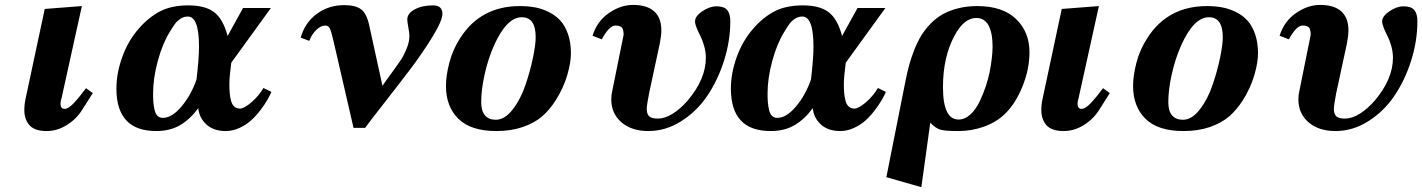

<svg xmlns="http://www.w3.org/2000/svg" viewBox="-20 -527 5852 790"><path d="M233.9 -126Q229 -109.9 229 -100.1Q229 -79.1 246.1 -79.1Q261.2 -79.1 283 -102.1Q304.7 -125 334 -164.1L361.8 -144L318.8 -76.2Q295.4 -38.1 255.6 -12.9Q215.8 12.2 171.9 12.2Q123 12.2 101.6 -11.5Q80.1 -35.2 80.1 -75.2Q80.1 -98.6 85.9 -124L164.1 -490.2L316.9 -502Z M788.6 -200.2Q798.8 -286.1 798.8 -335Q798.8 -459 752.9 -459Q736.3 -459 722.4 -449.7Q708.5 -440.4 700.4 -429.4Q692.4 -418.5 678.7 -396Q648.4 -347.2 629.2 -275.9Q609.9 -204.6 609.9 -143.1Q609.9 -121.1 611.1 -106.2Q612.3 -91.3 616 -75Q619.6 -58.6 628.2 -50.3Q636.7 -42 649.9 -42Q687.5 -42 727.1 -89.1Q766.6 -136.2 788.6 -200.2ZM966.8 -80.1Q984.4 -80.1 1014.6 -106.2Q1044.9 -132.3 1064 -165L1096.7 -148.9Q1090.3 -133.8 1080.1 -116Q1069.8 -98.1 1052 -74.5Q1034.2 -50.8 1013.9 -32.2Q993.7 -13.7 965.6 -0.7Q937.5 12.2 908.7 12.2Q859.4 12.2 829.6 -14.6Q799.8 -41.5 795.9 -82Q762.2 -36.1 720.9 -12Q679.7 12.2 622.6 12.2Q459 12.2 459 -162.1Q459 -226.6 483.4 -293.5Q507.8 -360.4 551.8 -410.2Q591.3 -455.6 638.4 -480.2Q685.5 -504.9 754.9 -504.9Q824.7 -504.9 861.6 -476.6Q898.4 -448.2 916.5 -378.9L980 -494.1H1094.7L931.6 -269Q923.8 -211.4 923.8 -181.2Q923.8 -158.2 925.3 -142.6Q926.8 -127 930.9 -111.6Q935.1 -96.2 944.1 -88.4Q953.1 -80.6 966.8 -80.1Z M1318.4 -421.9Q1300.8 -421.9 1282.5 -405Q1264.2 -388.2 1252.4 -358.9L1217.3 -372.1Q1234.4 -433.6 1283.2 -469.7Q1332 -505.9 1396.5 -505.9Q1442.9 -505.9 1465.6 -488.8Q1488.3 -471.7 1498.5 -425.8L1553.7 -173.8Q1565.4 -191.4 1592.8 -228.8Q1620.1 -266.1 1631.3 -283.4Q1642.6 -300.8 1653.6 -328.1Q1664.6 -355.5 1664.6 -379.9Q1664.6 -389.2 1660.2 -413.8Q1655.8 -438.5 1655.8 -446.8Q1655.8 -471.7 1686.3 -488.3Q1716.8 -504.9 1761.7 -504.9Q1800.3 -504.9 1800.3 -470.2Q1800.3 -441.9 1758.1 -373.3Q1715.8 -304.7 1666 -239.3Q1616.2 -173.8 1556.9 -98.1Q1497.6 -22.5 1482.4 -1H1434.6L1352.5 -356.9Q1342.8 -399.4 1336.7 -410.6Q1330.6 -421.9 1318.4 -421.9Z M1960 -106.9Q1960 -70.3 1975.6 -52.2Q1991.2 -34.2 2020 -34.2Q2056.6 -34.2 2089.4 -76.4Q2122.1 -118.7 2141.8 -176.8Q2161.6 -234.9 2172.9 -289.1Q2184.1 -343.3 2184.1 -374Q2184.1 -456.1 2127 -456.1Q2064.5 -456.1 2012.2 -338.9Q1988.3 -284.7 1974.1 -221.2Q1960 -157.7 1960 -106.9ZM1814.9 -173.8Q1814.9 -215.3 1828.9 -269.3Q1842.8 -323.2 1874 -371.1Q1958 -502 2119.1 -502Q2151.9 -502 2180.7 -496.8Q2209.5 -491.7 2237.3 -478Q2265.1 -464.4 2284.9 -443.1Q2304.7 -421.9 2316.9 -387.2Q2329.1 -352.5 2329.1 -308.1Q2329.1 -269.5 2314 -217.8Q2298.8 -166 2267.1 -115.2Q2242.2 -75.7 2210.7 -48.3Q2179.2 -21 2131.1 -4.4Q2083 12.2 2022 12.2Q1917.5 12.2 1866.2 -38.1Q1814.9 -88.4 1814.9 -173.8Z M2512.2 -421.9Q2486.8 -421.9 2456.1 -365.2L2418 -379.9Q2436.5 -439.5 2485.1 -473.1Q2533.7 -506.8 2585 -506.8Q2641.6 -506.8 2671.4 -480.5Q2701.2 -454.1 2701.2 -401.9Q2701.2 -380.9 2694.8 -348.1L2650.9 -144Q2641.1 -94.2 2641.1 -79.1Q2641.1 -58.1 2650.9 -48.6Q2660.6 -39.1 2687 -39.1Q2715.8 -39.1 2747.8 -59.1Q2779.8 -79.1 2809.1 -112.8Q2884.3 -201.7 2884.3 -289.1Q2884.3 -313 2877.4 -337.4Q2870.6 -361.8 2862.1 -378.2Q2853.5 -394.5 2846.7 -411.4Q2839.8 -428.2 2839.8 -439Q2839.8 -460.4 2869.9 -480.7Q2899.9 -501 2928.2 -501Q2959.5 -501 2972.2 -485.6Q2984.9 -470.2 2984.9 -439.9Q2984.9 -358.9 2959.2 -277.8Q2933.6 -196.8 2890.1 -132.6Q2846.7 -68.4 2782.7 -28.1Q2718.8 12.2 2647.9 12.2Q2578.6 12.2 2536.9 -23.9Q2495.1 -60.1 2495.1 -118.2Q2495.1 -135.7 2499 -151.9L2545.9 -383.8Q2545.9 -405.3 2538.8 -413.6Q2531.7 -421.9 2512.2 -421.9Z M3316.9 -200.2Q3327.1 -286.1 3327.1 -335Q3327.1 -459 3281.2 -459Q3264.6 -459 3250.7 -449.7Q3236.8 -440.4 3228.8 -429.4Q3220.7 -418.5 3207 -396Q3176.8 -347.2 3157.5 -275.9Q3138.2 -204.6 3138.2 -143.1Q3138.2 -121.1 3139.4 -106.2Q3140.6 -91.3 3144.3 -75Q3147.9 -58.6 3156.5 -50.3Q3165 -42 3178.2 -42Q3215.8 -42 3255.4 -89.1Q3294.9 -136.2 3316.9 -200.2ZM3495.1 -80.1Q3512.7 -80.1 3543 -106.2Q3573.2 -132.3 3592.3 -165L3625 -148.9Q3618.7 -133.8 3608.4 -116Q3598.1 -98.1 3580.3 -74.5Q3562.5 -50.8 3542.2 -32.2Q3522 -13.7 3493.9 -0.7Q3465.8 12.2 3437 12.2Q3387.7 12.2 3357.9 -14.6Q3328.1 -41.5 3324.2 -82Q3290.5 -36.1 3249.3 -12Q3208 12.2 3150.9 12.2Q2987.3 12.2 2987.3 -162.1Q2987.3 -226.6 3011.7 -293.5Q3036.1 -360.4 3080.1 -410.2Q3119.6 -455.6 3166.7 -480.2Q3213.9 -504.9 3283.2 -504.9Q3353 -504.9 3389.9 -476.6Q3426.8 -448.2 3444.8 -378.9L3508.3 -494.1H3623L3460 -269Q3452.1 -211.4 3452.1 -181.2Q3452.1 -158.2 3453.6 -142.6Q3455.1 -127 3459.2 -111.6Q3463.4 -96.2 3472.4 -88.4Q3481.4 -80.6 3495.1 -80.1Z M4051.8 -230Q4064 -292 4064 -335.9Q4064 -360.4 4060.8 -380.4Q4057.6 -400.4 4050 -417.2Q4042.5 -434.1 4029.1 -443.6Q4015.6 -453.1 3997.1 -453.1Q3945.8 -453.1 3906.7 -378.9Q3859.9 -291 3859.9 -168.9Q3859.9 -35.2 3923.8 -35.2Q3950.7 -35.2 3973.9 -57.1Q3997.1 -79.1 4012.7 -113.3Q4028.3 -147.5 4037.4 -175.8Q4046.4 -204.1 4051.8 -230ZM3807.6 -22 3771 243.2 3627 202.1 3705.1 -190.9Q3712.4 -228.5 3720.9 -259.5Q3729.5 -290.5 3742.4 -323.2Q3755.4 -356 3771.2 -381.6Q3787.1 -407.2 3809.8 -430.4Q3832.5 -453.6 3859.6 -468.8Q3886.7 -483.9 3922.6 -492.9Q3958.5 -502 4001 -502Q4105 -502 4160.4 -449Q4215.8 -396 4215.8 -312Q4215.8 -241.7 4186.8 -170.7Q4157.7 -99.6 4114.7 -58.1Q4079.6 -24.4 4029.1 -6.1Q3978.5 12.2 3923.8 12.2Q3871.1 12.2 3851.1 7.1Q3831.1 2 3807.6 -22Z M4418.5 -126Q4413.6 -109.9 4413.6 -100.1Q4413.6 -79.1 4430.7 -79.1Q4445.8 -79.1 4467.5 -102.1Q4489.3 -125 4518.6 -164.1L4546.4 -144L4503.4 -76.2Q4480 -38.1 4440.2 -12.9Q4400.4 12.2 4356.4 12.2Q4307.6 12.2 4286.1 -11.5Q4264.6 -35.2 4264.6 -75.2Q4264.6 -98.6 4270.5 -124L4348.6 -490.2L4501.5 -502Z M4787.1 -106.9Q4787.1 -70.3 4802.7 -52.2Q4818.4 -34.2 4847.2 -34.2Q4883.8 -34.2 4916.5 -76.4Q4949.2 -118.7 4969 -176.8Q4988.8 -234.9 5000 -289.1Q5011.2 -343.3 5011.2 -374Q5011.2 -456.1 4954.1 -456.1Q4891.6 -456.1 4839.4 -338.9Q4815.4 -284.7 4801.3 -221.2Q4787.1 -157.7 4787.1 -106.9ZM4642.1 -173.8Q4642.1 -215.3 4656 -269.3Q4669.9 -323.2 4701.2 -371.1Q4785.2 -502 4946.3 -502Q4979 -502 5007.8 -496.8Q5036.6 -491.7 5064.5 -478Q5092.3 -464.4 5112.1 -443.1Q5131.8 -421.9 5144 -387.2Q5156.2 -352.5 5156.2 -308.1Q5156.2 -269.5 5141.1 -217.8Q5126 -166 5094.2 -115.2Q5069.3 -75.7 5037.8 -48.3Q5006.3 -21 4958.3 -4.4Q4910.2 12.2 4849.1 12.2Q4744.6 12.2 4693.4 -38.1Q4642.1 -88.4 4642.1 -173.8Z M5339.4 -421.9Q5314 -421.9 5283.2 -365.2L5245.1 -379.9Q5263.7 -439.5 5312.3 -473.1Q5360.8 -506.8 5412.1 -506.8Q5468.8 -506.8 5498.5 -480.5Q5528.3 -454.1 5528.3 -401.9Q5528.3 -380.9 5522 -348.1L5478 -144Q5468.3 -94.2 5468.3 -79.1Q5468.3 -58.1 5478 -48.6Q5487.8 -39.1 5514.2 -39.1Q5543 -39.1 5575 -59.1Q5606.9 -79.1 5636.2 -112.8Q5711.4 -201.7 5711.4 -289.1Q5711.4 -313 5704.6 -337.4Q5697.8 -361.8 5689.2 -378.2Q5680.7 -394.5 5673.8 -411.4Q5667 -428.2 5667 -439Q5667 -460.4 5697 -480.7Q5727.1 -501 5755.4 -501Q5786.6 -501 5799.3 -485.6Q5812 -470.2 5812 -439.9Q5812 -358.9 5786.4 -277.8Q5760.7 -196.8 5717.3 -132.6Q5673.8 -68.4 5609.9 -28.1Q5545.9 12.2 5475.1 12.2Q5405.8 12.2 5364 -23.9Q5322.3 -60.1 5322.3 -118.2Q5322.3 -135.7 5326.2 -151.9L5373 -383.8Q5373 -405.3 5366 -413.6Q5358.9 -421.9 5339.4 -421.9Z"/></svg>

Font: Linguistics Pro
Style: Bold Italic
Weight: 700
Italic angle: -12°
Designer: Stefan Peev, Context Ltd
Foundry: Stefan Peev, Context Ltd
Version: Version 001.000